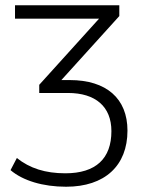

<svg xmlns="http://www.w3.org/2000/svg" viewBox="-20 -521 538 729"><path d="M231 188C378 188 464 108 464 -25C464 -147 384 -217 245 -217H213L433 -460V-501H37V-450H356L129 -199V-168H238C343 -168 403 -116 403 -23C403 81 344 137 228 137C152 137 93 118 44 79L20 125C67 165 143 188 231 188Z"/></svg>

Font: Poppy and Pepper Light
Style: Regular
Weight: 300
Designer: Thy Ha
Foundry: Thy Ha
Version: Version 0.001;Glyphs 3.2 (3227)